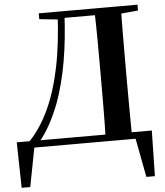

<svg xmlns="http://www.w3.org/2000/svg" viewBox="-62 -795 917 1066"><g transform="rotate(-5 396.5 -262.5)"><path d="M15.1 216.3 9.9 -37.6H762.7L757.7 216.3H710.1L665.2 -19.9L700.7 0H79.7L109.2 -23.8L63 216.3ZM194 -707.9V-740.5H315.3V-696.4H306.6ZM315.3 -702.9V-740.5H577.7V-702.9ZM503 0Q505.8 -85.2 506.3 -173.2Q506.8 -261.3 506.8 -357.4V-390.3Q506.8 -480 506.3 -567.4Q505.8 -654.9 503 -740.5H650.7Q649.7 -655.6 649.2 -568.2Q648.7 -480.8 648.7 -390.3V-356.6Q648.7 -262.8 649.2 -174.7Q649.7 -86.6 650.7 0ZM577.7 -694.2V-740.5H744.5V-707.9L592.8 -694.2ZM81.5 -37.4Q144.3 -103.2 189.9 -200.9Q235.5 -298.5 263.2 -432.3Q290.9 -566.1 298.6 -740.5H336.7Q329.7 -584.3 307.8 -459.9Q285.9 -335.5 249.8 -236.8Q225.3 -171.9 196 -118.6Q166.6 -65.4 131.6 -24.5V-13.1Z"/></g></svg>

Font: Noto Serif HK
Style: Regular
Weight: 200
Designer: Ryoko NISHIZUKA 西塚涼子 (kana & ideographs); Frank Grießhammer (Latin, Greek & Cyrillic); Wenlong ZHANG 张文龙 (bopomofo); San
Foundry: Adobe
Version: Version 2.001;hotconv 1.1.0;makeotfexe 2.6.0